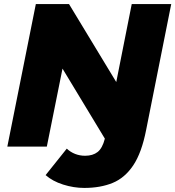

<svg xmlns="http://www.w3.org/2000/svg" viewBox="-20 -720 861 943"><path d="M16 0 156 -700H319L551 -317L627 -700H821L698 -83Q676 30 634.5 92Q593 154 533 178.5Q473 203 394 203Q342 203 290 186.5Q238 170 204 140L308 10Q326 27 349 36Q372 45 398 45Q436 45 459.5 26.5Q483 8 495 -39L287 -383L210 0Z"/></svg>

Font: Montserrat ExtraBold
Style: Italic
Weight: 800
Italic angle: -11.3°
Designer: Julieta Ulanovsky
Foundry: Julieta Ulanovsky
Version: Version 9.000; ttfautohint (v1.8.4.7-5d5b)